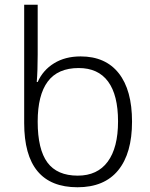

<svg xmlns="http://www.w3.org/2000/svg" viewBox="-20 -780 634 810"><path d="M82 -261V-760H139V-550Q139 -481 135 -434H139Q161 -484 208 -513Q255 -542 320 -542Q425 -542 481 -471Q537 -400 537 -267Q537 -133 478.5 -61.5Q420 10 307 10Q82 10 82 -261ZM478 -268Q478 -379 436 -436Q394 -493 312 -493Q224 -493 181.5 -436Q139 -379 139 -267Q139 -150 180 -94.5Q221 -39 308 -39Q391 -39 434.5 -98Q478 -157 478 -268Z"/></svg>

Font: Noto Sans Georgian Light
Style: Regular
Weight: 300
Designer: Monotype Design team
Foundry: Monotype Imaging Inc.
Version: Version 1.000